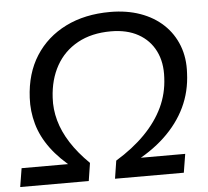

<svg xmlns="http://www.w3.org/2000/svg" viewBox="-51 -769 891 823"><g transform="rotate(-5 394.0 -357.0)"><path d="M3 0 16 -80H241L243 -58Q181 -106 143 -157.5Q105 -209 89.5 -264.5Q74 -320 77 -377Q82 -482 130 -557Q178 -632 260.5 -673Q343 -714 452 -714Q523 -714 581 -693.5Q639 -673 680 -634.5Q721 -596 741.5 -542.5Q762 -489 758 -424Q755 -345 723 -278Q691 -211 632 -155.5Q573 -100 488 -58L492 -80H720L707 0H411L423 -77Q497 -122 548.5 -174.5Q600 -227 628 -286Q656 -345 659 -413Q663 -479 638.5 -528Q614 -577 565.5 -604Q517 -631 448 -631Q365 -631 305 -598Q245 -565 212 -506Q179 -447 175 -369Q172 -320 185.5 -271Q199 -222 230 -173.5Q261 -125 310 -77L298 0Z"/></g></svg>

Font: Nunito Sans 10pt Medium
Style: Italic
Weight: 500
Italic angle: -9°
Designer: Vernon Adams
Foundry: Vernon Adams
Version: Version 3.101;gftools[0.9.27]